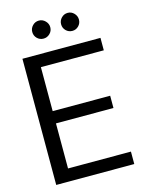

<svg xmlns="http://www.w3.org/2000/svg" viewBox="-129 -952 780 1029"><g transform="rotate(-15 261.0 -437.5)"><path d="M52 0V-700H485V-631H136V-387H455V-319H136V-69H485V0ZM190 -775Q169 -775 154.5 -789.5Q140 -804 140 -825Q140 -845 154.5 -860Q169 -875 190 -875Q210 -875 225 -860Q240 -845 240 -825Q240 -804 225 -789.5Q210 -775 190 -775ZM350 -775Q329 -775 314.5 -789.5Q300 -804 300 -825Q300 -845 314.5 -860Q329 -875 350 -875Q370 -875 384.5 -860Q399 -845 399 -825Q399 -804 384.5 -789.5Q370 -775 350 -775Z"/></g></svg>

Font: DM Sans 9pt 36pt
Style: Regular
Weight: 400
Version: Version 4.004;gftools[0.9.30]